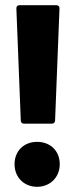

<svg xmlns="http://www.w3.org/2000/svg" viewBox="-20 -720 288 739"><path d="M72 -244H180C187 -244 192 -249 192 -256L209 -688C209 -695 205 -700 197 -700H55C47 -700 43 -695 43 -688L60 -256C60 -249 65 -244 72 -244ZM123 -1C173 -1 210 -38 210 -88C210 -139 174 -174 123 -174C72 -174 36 -139 36 -88C36 -38 72 -1 123 -1Z"/></svg>

Font: Barlow Semi Condensed ExtraBold
Style: Regular
Weight: 800
Width: 4
Designer: Jeremy Tribby
Foundry: Tribby Type
Version: Version 1.422;hotconv 1.0.109;makeotfexe 2.5.65596